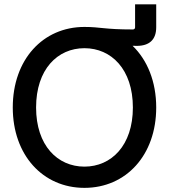

<svg xmlns="http://www.w3.org/2000/svg" viewBox="-20 -865 789 896"><path d="M374 11.7C567.9 11.7 709 -140.6 709 -363.3C709 -484.4 667.5 -585 598.6 -651.4C605 -651.4 611.3 -650.9 618.2 -650.9C676.3 -650.9 709 -679.2 709 -737.8V-844.7H610.4V-737.8C610.4 -731.4 606.4 -727.5 600.1 -727.5C465.8 -727.5 449.7 -739.3 374 -739.3C180.2 -739.3 39.6 -586.9 39.6 -363.3C39.6 -141.1 180.2 11.7 374 11.7ZM374 -87.4C248.5 -87.4 148.4 -186 148.4 -363.3C148.4 -541.5 248.5 -640.1 374 -640.1C499.5 -640.1 600.1 -541.5 600.1 -363.3C600.1 -186 499.5 -87.4 374 -87.4Z"/></svg>

Font: Inteeer Medium
Style: Regular
Weight: 500
Designer: Rasmus Andersson
Foundry: rsms
Version: Version 4.001;Glyphs 3.4 (3402)